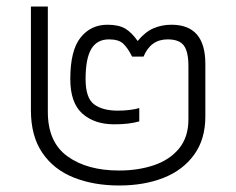

<svg xmlns="http://www.w3.org/2000/svg" viewBox="-20 -560 726 590"><path d="M346 10Q268 10 206.5 -14.5Q145 -39 110 -90.5Q75 -142 75 -221V-540H127V-216Q127 -123 187.5 -79.5Q248 -36 346 -36Q405 -36 453.5 -52.5Q502 -69 530.5 -104Q559 -139 559 -193V-357Q559 -401 545 -420Q531 -439 495 -439Q443 -439 421 -386H386Q373 -412 359 -425.5Q345 -439 315 -439Q278 -439 260.5 -409.5Q243 -380 243 -317Q243 -259 269 -239.5Q295 -220 342 -220Q360 -220 377.5 -222Q395 -224 408 -228V-187Q377 -178 331 -178Q270 -178 233 -211Q196 -244 196 -317Q196 -405 227.5 -444.5Q259 -484 310 -484Q345 -484 365 -472Q385 -460 403 -434Q426 -462 451.5 -473Q477 -484 507 -484Q611 -484 611 -364V-202Q611 -132 576.5 -84.5Q542 -37 482.5 -13.5Q423 10 346 10Z"/></svg>

Font: Kanit ExtraLight
Style: Regular
Weight: 275
Designer: Katatrad Team
Foundry: CadsonDemak
Version: Version 2.000; ttfautohint (v1.8.3)